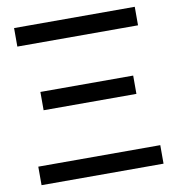

<svg xmlns="http://www.w3.org/2000/svg" viewBox="-81 -784 802 868"><g transform="rotate(-10 320.0 -350.5)"><path d="M108 -406H534V-322H108ZM41 -711H595V-626H41ZM600 -75V10H40V-75Z"/></g></svg>

Font: AtCorfu Sans
Style: AtCorfu Sans Regular
Weight: 400
Designer: Kostas Teopoulos
Foundry: Kostas Teopoulos
Version: Version 1.00 July 8, 2025, initial release